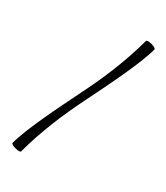

<svg xmlns="http://www.w3.org/2000/svg" viewBox="-238 -915 1031 1190"><g transform="rotate(30 278.0 -320.0)"><path d="M444 -810C399 -644 333 -485 256 -332C178 -174 75 33 44 150C42 157 57 166 77 171C97 177 115 176 116 170C161 4 227 -155 304 -308C382 -466 485 -673 516 -790C518 -797 503 -806 483 -811C463 -817 445 -816 444 -810Z"/></g></svg>

Font: Nupuram Light
Style: Regular
Weight: 300
Designer: Santhosh Thottingal (santhosh.thottingal@gmail.com)
Foundry: SMC
Version: Version 1.000